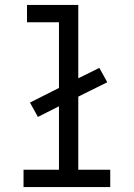

<svg xmlns="http://www.w3.org/2000/svg" viewBox="-20 -755 540 775"><path d="M75 0V-70H218V-326L133 -283L101 -341L218 -400V-665H89V-735H296V-439L381 -481L413 -423L296 -365V-70H425V0Z"/></svg>

Font: Iosevka Algr
Style: Regular
Weight: 400
Monospace: yes
Designer: Belleve Invis
Foundry: Belleve Invis
Version: Version 26.0.2; ttfautohint (v1.8.3)